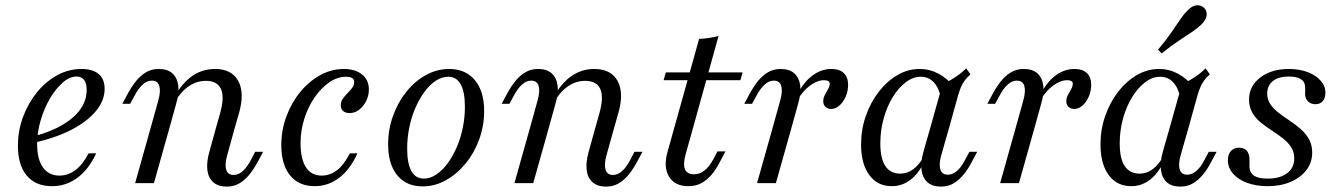

<svg xmlns="http://www.w3.org/2000/svg" viewBox="-20 -683 4994 716"><path d="M174.2 11.3Q112.9 11.3 79.8 -28.2Q46.8 -67.7 46.8 -139.5Q46.8 -196 66.1 -247.6Q85.5 -299.2 118.5 -339.5Q151.6 -379.8 194 -402.8Q236.3 -425.8 283.9 -425.8Q325.8 -425.8 348 -406.9Q370.2 -387.9 370.2 -351.6Q370.2 -308.1 337.9 -269Q305.6 -229.8 246.4 -199.2Q187.1 -168.5 106.5 -150.8L107.3 -175Q170.2 -191.9 213.7 -217.7Q257.3 -243.5 280.2 -276.2Q303.2 -308.9 303.2 -347.6Q303.2 -372.6 293.5 -385.1Q283.9 -397.6 265.3 -397.6Q239.5 -397.6 213.7 -375Q187.9 -352.4 166.1 -315.3Q144.4 -278.2 131.5 -233.9Q118.5 -189.5 118.5 -145.2Q118.5 -88.7 140.3 -58.5Q162.1 -28.2 201.6 -28.2Q233.9 -28.2 261.3 -48.8Q288.7 -69.4 310.5 -111.3H338.7Q311.3 -51.6 269 -20.2Q226.6 11.3 174.2 11.3Z M785.5 -206.5 800.8 -260.5Q817.7 -321 804 -351.2Q790.3 -381.5 747.6 -381.5Q709.7 -381.5 677.8 -356.9Q646 -332.3 618.5 -279.8V-300Q650 -363.7 690.3 -394.8Q730.6 -425.8 781.5 -425.8Q843.5 -425.8 868.1 -381.9Q892.7 -337.9 871.8 -262.9L855.6 -206.5ZM541.9 -206.5 570.2 -308.1Q579.8 -341.9 574.2 -362.1Q568.5 -382.3 546 -382.3Q528.2 -382.3 512.1 -367.7Q496 -353.2 481.5 -325.8L465.3 -296H436.3L454.8 -330.6Q469.4 -358.1 486.3 -379.4Q503.2 -400.8 524.2 -413.3Q545.2 -425.8 571.8 -425.8Q604.8 -425.8 623 -409.3Q641.1 -392.7 644.8 -363.7Q648.4 -334.7 637.1 -296.8L612.1 -206.5ZM483.9 0 541.9 -206.5H612.1L554 0ZM827.4 -104.8Q817.7 -71 823.4 -50.8Q829 -30.6 851.6 -30.6Q869.4 -30.6 885.5 -45.2Q901.6 -59.7 916.1 -87.1L931.5 -116.9H961.3L942.7 -82.3Q928.2 -54.8 911.3 -33.5Q894.4 -12.1 873.4 0.4Q852.4 12.9 825.8 12.9Q793.5 12.9 775 -3.6Q756.5 -20.2 753.2 -49.6Q750 -79 760.5 -116.1L785.5 -206.5H855.6Z M1153.2 11.3Q1094.4 11.3 1061.7 -29Q1029 -69.4 1029 -141.9Q1029 -197.6 1048 -248.8Q1066.9 -300 1099.6 -339.9Q1132.3 -379.8 1174.2 -402.8Q1216.1 -425.8 1262.1 -425.8Q1304.8 -425.8 1330.2 -405.2Q1355.6 -384.7 1355.6 -349.2Q1355.6 -326.6 1345.6 -306.5Q1335.5 -286.3 1319.4 -273.8Q1303.2 -261.3 1283.9 -261.3Q1268.5 -261.3 1259.7 -269Q1250.8 -276.6 1250.8 -290.3Q1250.8 -304 1258.5 -314.9Q1266.1 -325.8 1275.8 -335.5Q1285.5 -345.2 1293.1 -355.2Q1300.8 -365.3 1300.8 -376.6Q1300.8 -396.8 1271 -396.8Q1237.9 -396.8 1207.7 -375.8Q1177.4 -354.8 1153.2 -319.8Q1129 -284.7 1114.9 -240.3Q1100.8 -196 1100.8 -149.2Q1100.8 -90.3 1121 -59.3Q1141.1 -28.2 1179 -28.2Q1211.3 -28.2 1237.1 -48.4Q1262.9 -68.5 1284.7 -111.3H1312.9Q1286.3 -51.6 1245.2 -20.2Q1204 11.3 1153.2 11.3Z M1556.5 12.1Q1495.2 12.1 1461.3 -29.4Q1427.4 -71 1427.4 -144.4Q1427.4 -200 1445.6 -250.8Q1463.7 -301.6 1495.6 -341.1Q1527.4 -380.6 1568.5 -403.2Q1609.7 -425.8 1654.8 -425.8Q1716.1 -425.8 1750.8 -384.3Q1785.5 -342.7 1785.5 -269.4Q1785.5 -213.7 1766.9 -162.9Q1748.4 -112.1 1716.1 -73Q1683.9 -33.9 1642.7 -10.9Q1601.6 12.1 1556.5 12.1ZM1560.5 -16.9Q1583.9 -16.9 1606.5 -31.9Q1629 -46.8 1648.4 -72.6Q1667.7 -98.4 1682.7 -132.7Q1697.6 -166.9 1705.6 -205.6Q1713.7 -244.4 1713.7 -284.7Q1713.7 -340.3 1698 -368.5Q1682.3 -396.8 1652.4 -396.8Q1628.2 -396.8 1605.6 -382.3Q1583.1 -367.7 1563.7 -341.5Q1544.4 -315.3 1529.4 -281.5Q1514.5 -247.6 1506.5 -208.5Q1498.4 -169.4 1498.4 -129Q1498.4 -73.4 1514.1 -45.2Q1529.8 -16.9 1560.5 -16.9Z M2200 -206.5 2215.3 -260.5Q2232.3 -321 2218.5 -351.2Q2204.8 -381.5 2162.1 -381.5Q2124.2 -381.5 2092.3 -356.9Q2060.5 -332.3 2033.1 -279.8V-300Q2064.5 -363.7 2104.8 -394.8Q2145.2 -425.8 2196 -425.8Q2258.1 -425.8 2282.7 -381.9Q2307.3 -337.9 2286.3 -262.9L2270.2 -206.5ZM1956.5 -206.5 1984.7 -308.1Q1994.4 -341.9 1988.7 -362.1Q1983.1 -382.3 1960.5 -382.3Q1942.7 -382.3 1926.6 -367.7Q1910.5 -353.2 1896 -325.8L1879.8 -296H1850.8L1869.4 -330.6Q1883.9 -358.1 1900.8 -379.4Q1917.7 -400.8 1938.7 -413.3Q1959.7 -425.8 1986.3 -425.8Q2019.4 -425.8 2037.5 -409.3Q2055.6 -392.7 2059.3 -363.7Q2062.9 -334.7 2051.6 -296.8L2026.6 -206.5ZM1898.4 0 1956.5 -206.5H2026.6L1968.5 0ZM2241.9 -104.8Q2232.3 -71 2237.9 -50.8Q2243.5 -30.6 2266.1 -30.6Q2283.9 -30.6 2300 -45.2Q2316.1 -59.7 2330.6 -87.1L2346 -116.9H2375.8L2357.3 -82.3Q2342.7 -54.8 2325.8 -33.5Q2308.9 -12.1 2287.9 0.4Q2266.9 12.9 2240.3 12.9Q2208.1 12.9 2189.5 -3.6Q2171 -20.2 2167.7 -49.6Q2164.5 -79 2175 -116.1L2200 -206.5H2270.2Z M2494.4 -206.5 2587.1 -537.9Q2605.6 -538.7 2624.2 -541.5Q2642.7 -544.4 2659.7 -549.2L2564.5 -206.5ZM2454.8 -383.9 2462.9 -412.9H2749.2L2741.1 -383.9ZM2546.8 11.3Q2496.8 11.3 2475 -24.2Q2453.2 -59.7 2469.4 -116.9L2494.4 -206.5H2564.5L2536.3 -105.6Q2526.6 -69.4 2534.7 -51.2Q2542.7 -33.1 2568.5 -33.1Q2589.5 -33.1 2607.3 -47.2Q2625 -61.3 2640.3 -89.5L2655.6 -118.5H2685.5L2660.5 -71.8Q2649.2 -50 2633.1 -31Q2616.9 -12.1 2596 -0.4Q2575 11.3 2546.8 11.3Z M2861.3 -206.5 2889.5 -308.1Q2899.2 -341.9 2893.5 -362.1Q2887.9 -382.3 2865.3 -382.3Q2847.6 -382.3 2831.5 -367.7Q2815.3 -353.2 2800.8 -325.8L2784.7 -296H2755.6L2774.2 -330.6Q2788.7 -358.1 2805.6 -379.4Q2822.6 -400.8 2843.5 -413.3Q2864.5 -425.8 2891.1 -425.8Q2924.2 -425.8 2942.3 -409.3Q2960.5 -392.7 2964.1 -363.7Q2967.7 -334.7 2956.5 -296.8L2931.5 -206.5ZM2803.2 0 2861.3 -206.5H2931.5L2873.4 0ZM3079.8 -276.6Q3066.1 -276.6 3058.1 -284.7Q3050 -292.7 3050 -305.6Q3050 -318.5 3056.5 -329.8Q3062.9 -341.1 3068.5 -351.6Q3074.2 -362.1 3074.2 -371Q3074.2 -383.9 3052.4 -383.9Q3028.2 -383.9 3001.2 -364.1Q2974.2 -344.4 2954.8 -311.3L2955.6 -334.7Q2979 -379 3011.3 -402.4Q3043.5 -425.8 3080.6 -425.8Q3110.5 -425.8 3126.6 -410.5Q3142.7 -395.2 3142.7 -366.9Q3142.7 -343.5 3133.9 -323Q3125 -302.4 3110.5 -289.5Q3096 -276.6 3079.8 -276.6Z M3305.6 11.3Q3252.4 11.3 3221.8 -30.2Q3191.1 -71.8 3191.1 -144.4Q3191.1 -200 3208.9 -250.8Q3226.6 -301.6 3257.3 -341.1Q3287.9 -380.6 3327 -403.2Q3366.1 -425.8 3409.7 -425.8Q3446.8 -425.8 3480.2 -408.1Q3513.7 -390.3 3538.7 -357.3L3488.7 -318.5Q3481.5 -355.6 3462.1 -376.2Q3442.7 -396.8 3413.7 -396.8Q3384.7 -396.8 3357.7 -376.2Q3330.6 -355.6 3309.3 -321Q3287.9 -286.3 3275.4 -241.5Q3262.9 -196.8 3262.9 -148.4Q3262.9 -91.1 3281.9 -63.3Q3300.8 -35.5 3337.1 -35.5Q3363.7 -35.5 3385.9 -52Q3408.1 -68.5 3425.8 -100.8L3425 -76.6Q3404.8 -34.7 3374.2 -11.7Q3343.5 11.3 3305.6 11.3ZM3449.2 -206.5 3495.2 -370.2Q3517.7 -379 3541.1 -394.4Q3564.5 -409.7 3583.1 -428.2L3599.2 -405.6Q3586.3 -394.4 3577.8 -383.1Q3569.4 -371.8 3563.7 -358.5Q3558.1 -345.2 3552.4 -325.8L3519.4 -206.5ZM3490.3 -104.8Q3480.6 -71 3486.7 -51.2Q3492.7 -31.5 3514.5 -31.5Q3532.3 -31.5 3548.8 -45.6Q3565.3 -59.7 3579 -87.1L3595.2 -116.9H3624.2L3605.6 -82.3Q3591.9 -54.8 3574.6 -33.5Q3557.3 -12.1 3536.7 0.4Q3516.1 12.9 3488.7 12.9Q3456.5 12.9 3438.3 -3.6Q3420.2 -20.2 3416.5 -49.6Q3412.9 -79 3423.4 -116.1L3449.2 -206.5H3519.4Z M3767.7 -206.5 3796 -308.1Q3805.6 -341.9 3800 -362.1Q3794.4 -382.3 3771.8 -382.3Q3754 -382.3 3737.9 -367.7Q3721.8 -353.2 3707.3 -325.8L3691.1 -296H3662.1L3680.6 -330.6Q3695.2 -358.1 3712.1 -379.4Q3729 -400.8 3750 -413.3Q3771 -425.8 3797.6 -425.8Q3830.6 -425.8 3848.8 -409.3Q3866.9 -392.7 3870.6 -363.7Q3874.2 -334.7 3862.9 -296.8L3837.9 -206.5ZM3709.7 0 3767.7 -206.5H3837.9L3779.8 0ZM3986.3 -276.6Q3972.6 -276.6 3964.5 -284.7Q3956.5 -292.7 3956.5 -305.6Q3956.5 -318.5 3962.9 -329.8Q3969.4 -341.1 3975 -351.6Q3980.6 -362.1 3980.6 -371Q3980.6 -383.9 3958.9 -383.9Q3934.7 -383.9 3907.7 -364.1Q3880.6 -344.4 3861.3 -311.3L3862.1 -334.7Q3885.5 -379 3917.7 -402.4Q3950 -425.8 3987.1 -425.8Q4016.9 -425.8 4033.1 -410.5Q4049.2 -395.2 4049.2 -366.9Q4049.2 -343.5 4040.3 -323Q4031.5 -302.4 4016.9 -289.5Q4002.4 -276.6 3986.3 -276.6Z M4198.4 11.3Q4145.2 11.3 4114.5 -30.2Q4083.9 -71.8 4083.9 -144.4Q4083.9 -200 4101.6 -250.8Q4119.4 -301.6 4150 -341.1Q4180.6 -380.6 4219.8 -403.2Q4258.9 -425.8 4302.4 -425.8Q4339.5 -425.8 4373 -408.1Q4406.5 -390.3 4431.5 -357.3L4381.5 -318.5Q4374.2 -355.6 4354.8 -376.2Q4335.5 -396.8 4306.5 -396.8Q4277.4 -396.8 4250.4 -376.2Q4223.4 -355.6 4202 -321Q4180.6 -286.3 4168.1 -241.5Q4155.6 -196.8 4155.6 -148.4Q4155.6 -91.1 4174.6 -63.3Q4193.5 -35.5 4229.8 -35.5Q4256.5 -35.5 4278.6 -52Q4300.8 -68.5 4318.5 -100.8L4317.7 -76.6Q4297.6 -34.7 4266.9 -11.7Q4236.3 11.3 4198.4 11.3ZM4341.9 -206.5 4387.9 -370.2Q4410.5 -379 4433.9 -394.4Q4457.3 -409.7 4475.8 -428.2L4491.9 -405.6Q4479 -394.4 4470.6 -383.1Q4462.1 -371.8 4456.5 -358.5Q4450.8 -345.2 4445.2 -325.8L4412.1 -206.5ZM4383.1 -104.8Q4373.4 -71 4379.4 -51.2Q4385.5 -31.5 4407.3 -31.5Q4425 -31.5 4441.5 -45.6Q4458.1 -59.7 4471.8 -87.1L4487.9 -116.9H4516.9L4498.4 -82.3Q4484.7 -54.8 4467.3 -33.5Q4450 -12.1 4429.4 0.4Q4408.9 12.9 4381.5 12.9Q4349.2 12.9 4331 -3.6Q4312.9 -20.2 4309.3 -49.6Q4305.6 -79 4316.1 -116.1L4341.9 -206.5H4412.1ZM4312.1 -483.9 4298.4 -497.6Q4328.2 -533.1 4347.2 -560.5Q4366.1 -587.9 4379.8 -608.5Q4393.5 -629 4408.1 -643.5Q4425.8 -662.1 4442.3 -663.3Q4458.9 -664.5 4471 -653.2Q4481.5 -641.9 4479.8 -625.8Q4478.2 -609.7 4459.7 -591.1Q4445.2 -577.4 4425 -563.7Q4404.8 -550 4377 -531.9Q4349.2 -513.7 4312.1 -483.9Z M4707.3 11.3Q4664.5 11.3 4630.6 -1.2Q4596.8 -13.7 4577.8 -35.9Q4558.9 -58.1 4558.9 -85.5Q4558.9 -107.3 4570.2 -119.8Q4581.5 -132.3 4600.8 -132.3Q4618.5 -132.3 4628.6 -121.8Q4638.7 -111.3 4639.5 -91.1Q4639.5 -83.9 4639.5 -74.2Q4639.5 -64.5 4639.5 -58.1Q4641.9 -36.3 4658.5 -26.6Q4675 -16.9 4707.3 -16.9Q4753.2 -16.9 4779.8 -37.1Q4806.5 -57.3 4806.5 -91.9Q4806.5 -116.9 4794.4 -135.1Q4782.3 -153.2 4762.9 -168.1Q4743.5 -183.1 4722.2 -196.8Q4700.8 -210.5 4681.5 -226.2Q4662.1 -241.9 4650 -262.9Q4637.9 -283.9 4637.9 -312.1Q4637.9 -362.1 4679.8 -394Q4721.8 -425.8 4786.3 -425.8Q4825.8 -425.8 4856.5 -414.1Q4887.1 -402.4 4904.8 -382.3Q4922.6 -362.1 4922.6 -337.1Q4922.6 -317.7 4912.9 -306Q4903.2 -294.4 4885.5 -294.4Q4869.4 -294.4 4858.9 -304Q4848.4 -313.7 4846.8 -329.8Q4846.8 -337.9 4847.2 -346.4Q4847.6 -354.8 4846.8 -360.5Q4846 -379 4830.6 -388.3Q4815.3 -397.6 4786.3 -397.6Q4747.6 -397.6 4726.6 -380.6Q4705.6 -363.7 4705.6 -334.7Q4705.6 -311.3 4717.7 -294Q4729.8 -276.6 4749.2 -261.7Q4768.5 -246.8 4789.9 -232.7Q4811.3 -218.5 4830.2 -202Q4849.2 -185.5 4861.3 -164.1Q4873.4 -142.7 4873.4 -113.7Q4873.4 -77.4 4852 -49.2Q4830.6 -21 4793.1 -4.8Q4755.6 11.3 4707.3 11.3Z"/></svg>

Font: Playfair 5pt SemiExpanded Light Light
Style: Italic
Weight: 300
Italic angle: -15.6°
Version: Version 2.203